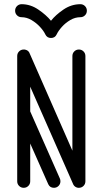

<svg xmlns="http://www.w3.org/2000/svg" viewBox="-20 -895 489 915"><path d="M265 -45Q268 -39 268 -31Q268 -18 259 -9Q250 0 237 0Q218 0 210 -17L124 -211V-31Q124 -18 115 -9Q106 0 93 0Q80 0 71 -9Q62 -18 62 -31V-628Q62 -641 71 -650Q80 -659 93 -659Q94 -659 94 -659Q96 -659 97 -659Q99 -659 101 -658Q101 -658 102 -658Q117 -654 122 -639L325 -177V-628Q325 -641 334 -650Q343 -659 356 -659Q369 -659 378 -650Q387 -641 387 -628V-31Q387 -18 378 -9Q369 0 356 0Q355 0 355 0Q353 0 352 0Q350 0 348 -1Q348 -1 347 -1Q332 -6 327 -21L124 -482V-364ZM196 -731Q188 -748 170.5 -767Q153 -786 130 -799.5Q107 -813 83 -813Q70 -813 61 -822Q52 -831 52 -844Q52 -857 61 -866Q70 -875 83 -875Q125 -875 162.5 -849.5Q200 -824 223 -796Q245 -824 282.5 -849.5Q320 -875 363 -875Q376 -875 385 -866Q394 -857 394 -844Q394 -831 385 -822Q376 -813 363 -813Q338 -813 315 -799.5Q292 -786 275 -767Q258 -748 250 -731Q242 -714 223 -714Q204 -714 196 -731Z"/></svg>

Font: Libertine Sup Medium
Style: Regular
Weight: 500
Designer: Bastien Sozeau
Foundry: NBR — Bastien Sozeau
Version: Version 2.003; ttfautohint (v1.8.4.7-5d5b);gftools[0.9.33]